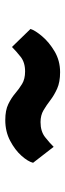

<svg xmlns="http://www.w3.org/2000/svg" viewBox="226 -788 253 746"><g transform="rotate(90 353.0 -415.5)"><path d="M163 -335 93 -407Q98.5 -425 121.5 -452.2Q144.5 -479.5 180.5 -500.8Q216.5 -522 261 -522Q299.5 -522 325 -510.5Q350.5 -499 370 -484Q389.5 -469 409 -457.5Q428.5 -446 455 -446Q491 -446 513.5 -463.8Q536 -481.5 551 -497L613 -417Q608 -397 585.5 -371.8Q563 -346.5 527.2 -327.8Q491.5 -309 447 -309Q409 -309 385 -320.8Q361 -332.5 343.5 -347.5Q326 -362.5 306.8 -374.2Q287.5 -386 258 -386Q223 -386 201 -368.5Q179 -351 163 -335Z"/></g></svg>

Font: Merriweather Sans ExtraBold
Style: Regular
Weight: 800
Designer: Eben Sorkin
Foundry: Eben Sorkin
Version: Version 2.001; ttfautohint (v1.8.3)